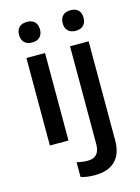

<svg xmlns="http://www.w3.org/2000/svg" viewBox="-143 -826 834 1144"><g transform="rotate(-15 274.0 -253.5)"><path d="M75.2 0ZM196.8 0H82V-540H196.8ZM75.2 -683.1Q75.2 -713.9 92 -730.5Q108.9 -747.1 140.1 -747.1Q170.4 -747.1 187.3 -730.5Q204.1 -713.9 204.1 -683.1Q204.1 -653.8 187.3 -637Q170.4 -620.1 140.1 -620.1Q108.9 -620.1 92 -637Q75.2 -653.8 75.2 -683.1ZM295.9 240.2Q244.1 240.2 210 228V137.2Q243.2 146 277.8 146Q351.1 146 351.1 63V-540H465.8V70.8Q465.8 154.3 422.1 197.3Q378.4 240.2 295.9 240.2ZM344.2 -683.1Q344.2 -713.9 361.1 -730.5Q377.9 -747.1 409.2 -747.1Q439.5 -747.1 456.3 -730.5Q473.1 -713.9 473.1 -683.1Q473.1 -653.8 456.3 -637Q439.5 -620.1 409.2 -620.1Q377.9 -620.1 361.1 -637Q344.2 -653.8 344.2 -683.1Z"/></g></svg>

Font: Open Sans Semibold
Style: Regular
Weight: 600
Foundry: Ascender Corporation
Version: Version 1.10; ttfautohint (v1.5.65-e2d9)